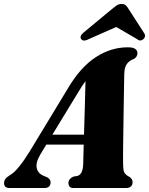

<svg xmlns="http://www.w3.org/2000/svg" viewBox="-66 -948 751 968"><path d="M138.5 -171Q112.5 -128 119.5 -99.5Q126.5 -71 158 -60L173 -53.5Q189 -43.5 189 -29.5Q189 0 157.5 0H-18Q-45.5 0 -45.5 -25Q-45.5 -36 -39.5 -45Q-33.5 -54 -15 -65.5Q5.5 -77 31.2 -109Q57 -141 83 -183.5L278.5 -506Q340 -609.5 416.5 -659.5Q493 -709.5 578.5 -709.5Q605.5 -709.5 616.2 -701Q627 -692.5 627 -680Q627 -662.5 610.5 -651.5Q586.5 -643 573.8 -625.8Q561 -608.5 560.5 -574Q560 -551 559.2 -504.2Q558.5 -457.5 557.5 -400Q556.5 -342.5 555.8 -286.2Q555 -230 554.5 -187Q554 -144 554.5 -128Q554.5 -96.5 559 -82.2Q563.5 -68 588.5 -55Q602.5 -44.5 602.5 -29Q602.5 -16 594 -8Q585.5 0 570 0H305Q290 0 284.5 -7.5Q279 -15 279 -25.5Q279 -46 303.5 -57.5L326 -61.5Q340.5 -67 346.8 -83Q353 -99 353.5 -122Q354 -137.5 354.5 -162.5Q355 -187.5 356 -219H167.5ZM323.5 -475 198 -269H357.5Q359.5 -337 361.8 -411.2Q364 -485.5 365 -539Q357 -528.5 346.8 -512.8Q336.5 -497 323.5 -475ZM383 -751.5Q356 -736.5 344.5 -749.5Q332 -764 355.5 -784L495.5 -900Q510.5 -912.5 521.5 -920.2Q532.5 -928 547 -928Q561.5 -928 569 -920.5Q576.5 -913 584 -900L662 -779Q667 -769.5 664.2 -761.8Q661.5 -754 655.5 -749.5Q640 -737.5 624 -751.5L520 -812Z"/></svg>

Font: Fraunces 144pt Soft Black
Style: Italic
Weight: 900
Italic angle: -16°
Version: Version 1.000;[b76b70a41]